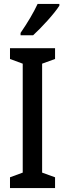

<svg xmlns="http://www.w3.org/2000/svg" viewBox="-20 -960 332 980"><path d="M283 -931V-940H172C151 -895 122 -846 85 -792V-780H149C191 -818 258 -891 283 -931ZM261 0V-55L195 -79V-635L261 -659V-714H31V-659L96 -635V-79L31 -55V0Z"/></svg>

Font: Noto Sans Gujarati ExtraCondensed Medium
Style: Regular
Weight: 500
Width: 2
Designer: Jelle Bosma - Monotype Design Team, Universal Thirst
Foundry: Monotype Imaging Inc.
Version: Version 2.106